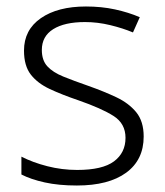

<svg xmlns="http://www.w3.org/2000/svg" viewBox="-20 -562 509 592"><path d="M423 -141Q423 -69 369 -29.5Q315 10 217 10Q161 10 118 0.5Q75 -9 46 -24V-79Q81 -61 126 -49.5Q171 -38 218 -38Q296 -38 331.5 -64.5Q367 -91 367 -137Q367 -181 330 -204.5Q293 -228 221 -253Q171 -270 133.5 -287.5Q96 -305 75 -332Q54 -359 54 -406Q54 -470 106 -506Q158 -542 245 -542Q293 -542 334.5 -533Q376 -524 411 -509L390 -462Q359 -475 320 -484.5Q281 -494 242 -494Q179 -494 144 -472Q109 -450 109 -408Q109 -376 126 -357.5Q143 -339 175 -326Q207 -313 253 -297Q301 -280 339 -262Q377 -244 400 -216Q423 -188 423 -141Z"/></svg>

Font: Noto Sans Lao Looped Light
Style: Regular
Weight: 300
Designer: Mark Frömberg, Ben Mitchell
Foundry: The Fontpad Ltd
Version: Version 1.002; ttfautohint (v1.8.4.7-5d5b)